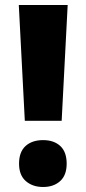

<svg xmlns="http://www.w3.org/2000/svg" viewBox="-20 -734 344 766"><path d="M226 -252H79L55 -714H250ZM56 -81Q56 -128 82 -151.5Q108 -175 152 -175Q195 -175 220.5 -151.5Q246 -128 246 -81Q246 -35 220 -11.5Q194 12 152 12Q110 12 83 -11.5Q56 -35 56 -81Z"/></svg>

Font: Noto Sans Bengali Condensed Black
Style: Regular
Weight: 900
Width: 3
Designer: Joana Ranito - Universal Thirst; Jelle Bosma - Monotype Design Team
Foundry: Universal Thirst ehf.
Version: Version 3.000; ttfautohint (v1.8.4.7-5d5b)